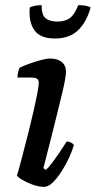

<svg xmlns="http://www.w3.org/2000/svg" viewBox="-20 -728 373 748"><path d="M152 0Q131 0 107.5 -8.5Q84 -17 66.5 -27.5Q49 -38 46 -45Q50 -55 57 -82Q64 -109 73.5 -145Q83 -181 93 -221Q103 -261 111.5 -298.5Q120 -336 125.5 -364.5Q131 -393 131 -406Q131 -418 123 -422Q115 -426 101 -426H48Q48 -437 51 -448Q54 -459 56 -464Q70 -471 93.5 -479.5Q117 -488 139.5 -494Q162 -500 175 -500Q204 -500 220.5 -486.5Q237 -473 237 -449Q237 -439 234 -420.5Q231 -402 224 -373Q217 -344 207 -302.5Q197 -261 182.5 -204Q168 -147 149 -73L159 -66Q170 -76 184.5 -95.5Q199 -115 214.5 -138Q230 -161 240 -177Q249 -177 257 -172.5Q265 -168 268 -163Q262 -142 249.5 -114.5Q237 -87 220 -60.5Q203 -34 185.5 -17Q168 0 152 0ZM194 -578Q136 -578 113.5 -611Q91 -644 96 -699Q101 -702 114 -705Q127 -708 142 -708Q142 -669 158 -656.5Q174 -644 203 -644Q233 -644 251.5 -657Q270 -670 285 -708Q304 -708 316.5 -705Q329 -702 333 -699Q318 -643 284.5 -610.5Q251 -578 194 -578Z"/></svg>

Font: Texturina Medium 12pt SemiBold
Style: Italic
Weight: 600
Italic angle: -11°
Version: Version 1.002